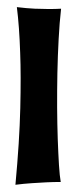

<svg xmlns="http://www.w3.org/2000/svg" viewBox="-20 -531 215 534"><path d="M149.9 -506.8Q145.5 -468.3 143.1 -422.1Q140.6 -376 139.6 -327.6Q138.7 -279.3 138.9 -232.2Q139.2 -185.1 140.6 -144.3Q142.1 -103.5 144 -72.3Q146 -41 148.9 -24.9Q129.4 -24.9 108.4 -23.9Q90.3 -22.9 67.9 -21.5Q45.4 -20 22.9 -17.1Q34.2 -138.2 36.4 -229.7Q38.6 -321.3 36.1 -384.3Q33.7 -457.5 26.9 -511.2Q54.7 -507.8 77.1 -506.8Q99.6 -505.9 115.7 -505.9Q134.8 -505.9 149.9 -506.8Z"/></svg>

Font: Mouse Memoirs
Style: Regular
Weight: 400
Version: Version 1.000